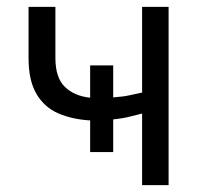

<svg xmlns="http://www.w3.org/2000/svg" viewBox="-20 -538 600 558"><path d="M393 0V-208Q380 -205 359 -199.5Q338 -194 309 -191V-96H242V-188Q190 -191 149.5 -208.5Q109 -226 86 -265Q63 -304 63 -369V-518H141V-370Q141 -312 168.5 -285.5Q196 -259 242 -254V-348H309V-255Q338 -257 356 -261Q374 -265 393 -269V-518H470V0Z"/></svg>

Font: Ubuntu Sans Mono
Style: Regular
Weight: 400
Monospace: yes
Designer: Dalton Maag Ltd
Foundry: Dalton Maag Ltd
Version: Version 1.006